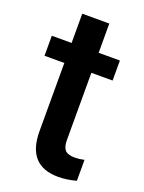

<svg xmlns="http://www.w3.org/2000/svg" viewBox="-130 -719 592 792"><g transform="rotate(20 166.5 -323.5)"><path d="M209.5 -656.7V-528.3H302.7V-440.4H209.5V-145.5Q209.5 -115.2 221.4 -101.8Q233.4 -88.4 264.2 -88.4Q284.7 -88.4 305.7 -93.3V-1.5Q265.1 9.8 227.5 9.8Q90.8 9.8 90.8 -141.1V-440.4H3.9V-528.3H90.8V-656.7Z"/></g></svg>

Font: f629545970084
Style: Regular
Weight: 500
Designer: Google
Version: Version 2.137; 2017